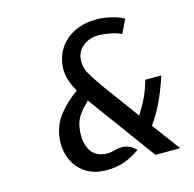

<svg xmlns="http://www.w3.org/2000/svg" viewBox="-108 -847 978 968"><g transform="rotate(-15 380.5 -363.0)"><path d="M333 11Q265.5 11 221 -19.8Q176.5 -50.5 156.8 -100.5Q137 -150.5 144 -209Q152.5 -277 194.5 -328Q236.5 -379 289.5 -415.5Q266 -457 257.5 -491.5Q249 -526 253 -558.5Q259.5 -611.5 289 -651.8Q318.5 -692 367 -714.5Q415.5 -737 477.5 -737Q510.5 -737 549 -728.5Q587.5 -720 619.5 -703L585 -632Q558.5 -644.5 525.2 -650.5Q492 -656.5 465 -656.5Q420 -656.5 387.5 -631.2Q355 -606 350.5 -567.5Q345 -524.5 365.2 -489Q385.5 -453.5 420.5 -404L552 -225L560.5 -211.5L569 -225.5Q593 -263.5 609.2 -299.8Q625.5 -336 637.5 -379H721Q699.5 -313 673 -255Q646.5 -197 609.5 -146.5L718.5 0H589L337.5 -343L331 -353.5L321 -342.5Q295 -319 276.2 -290Q257.5 -261 253.5 -222Q245 -155 271.8 -112.2Q298.5 -69.5 358 -69.5Q368.5 -69.5 378.5 -71.5Q388.5 -73.5 402 -77Q436.5 -85.5 462.2 -77.2Q488 -69 508 -47.5Q469.5 -20 427.5 -4.5Q385.5 11 333 11Z"/></g></svg>

Font: Expletus Sans Medium
Style: Italic
Weight: 500
Italic angle: -7°
Version: Version 7.500